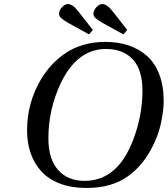

<svg xmlns="http://www.w3.org/2000/svg" viewBox="-20 -914 829 949"><path d="M272 -846.2Q272 -862.3 286.4 -878.2Q300.8 -894 315.9 -894Q325.7 -894 335.9 -887.7Q346.2 -881.3 352.8 -874.3Q359.4 -867.2 369.1 -855L439 -766.1L419.9 -744.1L318.8 -799.8Q291 -815.9 281.5 -825.2Q272 -834.5 272 -846.2ZM441.9 -846.2Q441.9 -862.3 456.3 -878.2Q470.7 -894 485.8 -894Q495.6 -894 505.9 -887.7Q516.1 -881.3 522.7 -874.3Q529.3 -867.2 539.1 -855L608.9 -766.1L589.8 -744.1L488.8 -799.8Q460.9 -815.9 451.4 -825.2Q441.9 -834.5 441.9 -846.2ZM113.8 -270Q113.8 -406.2 183.1 -522.9Q206.5 -561.5 235.4 -592.8Q264.2 -624 302.7 -650.6Q341.3 -677.2 391.8 -692.1Q442.4 -707 500 -707Q563.5 -707 615.2 -689.7Q667 -672.4 706.3 -637.7Q745.6 -603 767.3 -546.1Q789.1 -489.3 789.1 -414.1Q789.1 -369.6 775.4 -304.4Q761.7 -239.3 726.1 -174.8Q703.6 -133.8 677.2 -102.5Q650.9 -71.3 613 -43.2Q575.2 -15.1 522.9 0Q470.7 15.1 407.2 15.1Q334 15.1 277.6 -6.1Q221.2 -27.3 185.5 -65.7Q149.9 -104 131.8 -155.8Q113.8 -207.5 113.8 -270ZM219.2 -230Q219.2 -127.9 267.1 -74Q314.9 -20 397.9 -20Q560.5 -20 637.2 -220.2Q684.1 -341.3 684.1 -465.8Q684.1 -568.8 636.5 -620.4Q588.9 -671.9 503.9 -671.9Q361.8 -671.9 280.8 -503.9Q219.2 -373.5 219.2 -230Z"/></svg>

Font: Linguistics Pro
Style: Italic
Weight: 400
Italic angle: -12°
Designer: Stefan Peev, Context Ltd
Foundry: Stefan Peev, Context Ltd
Version: Version 001.000